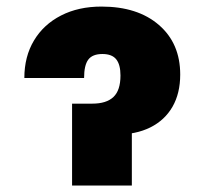

<svg xmlns="http://www.w3.org/2000/svg" viewBox="-20 -573 632 593"><path d="M55.2 -332Q55.2 -398.4 85 -448Q114.7 -497.6 168.5 -525.1Q222.2 -552.7 293.5 -552.7Q405.3 -552.7 470.9 -495.8Q536.6 -439 536.6 -342.8Q536.6 -284.7 512.7 -243.2Q488.8 -201.7 444.1 -179.4Q399.4 -157.2 336.4 -157.2H226.1V-252.9H265.1Q308.6 -252.9 330.3 -273.4Q352.1 -293.9 352.1 -339.8Q352.1 -373.5 338.9 -389.9Q325.7 -406.2 296.4 -406.2Q265.6 -406.2 252.7 -388.9Q239.7 -371.6 239.7 -332ZM202.6 -252.9H387.2V0H202.6Z"/></svg>

Font: Inter 24pt Black
Style: Regular
Weight: 900
Designer: Rasmus Andersson
Foundry: rsms
Version: Version 4.001;git-66647c0bb